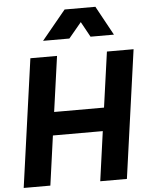

<svg xmlns="http://www.w3.org/2000/svg" viewBox="-64 -1061 860 1112"><g transform="rotate(-5 366.0 -504.5)"><path d="M367 -839 441 -928 490 -839H626L533 -1009H354L214 -839ZM183 0 223 -288H513L473 0H628L732 -745H577L532 -423H242L287 -745H132L28 0Z"/></g></svg>

Font: Plus Jakarta Sans ExtraBold
Style: Italic
Weight: 800
Italic angle: -8°
Designer: Gumpita Rahayu
Foundry: Tokotype
Version: Version 2.071;gftools[0.9.30]